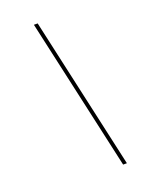

<svg xmlns="http://www.w3.org/2000/svg" viewBox="-169 -867 858 1103"><g transform="rotate(-20 260.0 -315.0)"><path d="M203 -780 410 150H387L180 -780Z"/></g></svg>

Font: Bodoni* 11
Style: Italic
Weight: 400
Italic angle: -13°
Version: Version 1.002